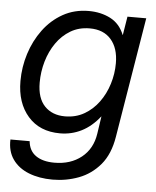

<svg xmlns="http://www.w3.org/2000/svg" viewBox="-53 -570 670 826"><g transform="rotate(5 282.5 -157.0)"><path d="M204.6 210.9Q146.5 210.9 101.6 193.1Q56.6 175.3 32 140.4Q7.3 105.5 9.3 54.7H92.3Q96.2 96.2 126 116.9Q155.8 137.7 206.1 137.7Q275.9 137.7 322.8 100.3Q369.6 63 379.4 -2.9L390.6 -78.1H390.1Q354.5 -33.2 311.5 -11.7Q268.6 9.8 219.2 9.8Q130.9 9.8 80.6 -47.9Q30.3 -105.5 30.3 -199.7Q30.3 -260.3 48.6 -318.1Q66.9 -376 101.6 -422.9Q136.2 -469.7 185.8 -497.6Q235.4 -525.4 297.4 -525.4Q349.6 -525.4 390.9 -504.2Q432.1 -482.9 451.2 -435.1H451.7L464.8 -515.6H545.9L460.4 2.9Q448.2 79.1 409.7 124.8Q371.1 170.4 317.1 190.7Q263.2 210.9 204.6 210.9ZM233.9 -64.9Q280.3 -64.9 316.9 -85.9Q353.5 -106.9 379.4 -142.3Q405.3 -177.7 418.9 -221.7Q432.6 -265.6 432.6 -311.5Q432.6 -376.5 400.1 -413.8Q367.7 -451.2 308.1 -451.2Q261.2 -451.2 225.1 -429.7Q189 -408.2 164.1 -372.3Q139.2 -336.4 126.2 -291.7Q113.3 -247.1 113.3 -200.2Q113.3 -133.3 146 -99.1Q178.7 -64.9 233.9 -64.9Z"/></g></svg>

Font: Inter Display
Style: Italic
Weight: 400
Italic angle: -9.39999°
Designer: Rasmus Andersson
Foundry: rsms
Version: Version 4.000;git-a52131595